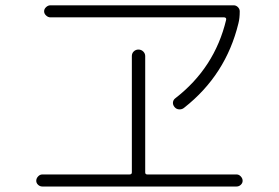

<svg xmlns="http://www.w3.org/2000/svg" viewBox="-20 -718 1040 716"><path d="M633.8 -351.6Q780.3 -464.8 823.2 -643.6Q825.2 -652.3 816.4 -653.3H168Q159.2 -653.3 151.9 -660.2Q144.5 -667 144.5 -675.8Q144.5 -684.6 151.9 -691.4Q159.2 -698.2 168 -698.2H851.6Q860.4 -698.2 867.2 -691.4Q874 -684.6 874 -675.8Q874 -649.4 869.1 -630.9Q822.3 -438.5 667 -316.4Q659.2 -309.6 648.4 -310.1Q637.7 -310.5 630.9 -318.8Q624 -327.1 625 -336.4Q626 -345.7 633.8 -351.6ZM137.7 -22.5Q128.9 -22.5 122.1 -28.8Q115.2 -35.2 115.2 -43.9Q115.2 -52.7 122.1 -60.1Q128.9 -67.4 137.7 -67.4H462.9Q471.7 -67.4 471.7 -75.2V-508.8Q471.7 -519.5 479 -526.4Q486.3 -533.2 496.1 -533.2Q506.8 -533.2 514.2 -525.9Q521.5 -518.6 521.5 -508.8V-75.2Q521.5 -67.4 529.3 -67.4H862.3Q871.1 -67.4 877.9 -60.1Q884.8 -52.7 884.8 -43.9Q884.8 -35.2 877.9 -28.8Q871.1 -22.5 862.3 -22.5Z"/></svg>

Font: Rounded-X Mgen+ 1m light
Style: Regular
Weight: 200
Designer: [Source Han Sans]
Ryoko NISHIZUKA  (kana & ideographs); Paul D. Hunt (Latin, Greek & Cyrillic); Wenlong ZHANG  (bopomofo
Version: Version 1.059.20150602